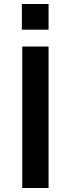

<svg xmlns="http://www.w3.org/2000/svg" viewBox="-20 -937 353 957"><path d="M91 0V-705H222V0ZM89 -789V-917H222V-789Z"/></svg>

Font: Nunito Sans 7pt SemiCondensed
Style: Bold
Weight: 700
Width: 4
Designer: Vernon Adams
Foundry: Vernon Adams
Version: Version 3.101;gftools[0.9.27]